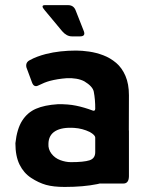

<svg xmlns="http://www.w3.org/2000/svg" viewBox="-20 -715 590 748"><path d="M330 -200.7Q301 -214.7 269.7 -216.7Q221.7 -220 195.5 -204.3Q169.3 -188.7 168.7 -154.7Q167.3 -133.7 180.5 -116.3Q193.7 -99 214.8 -91.2Q236 -83.3 256.3 -83.3Q306.3 -83.3 328.7 -90.5Q351 -97.7 351 -122.3V-178.7Q351 -188.7 330 -200.7ZM481.7 -137Q477.7 -71.3 445.2 -40Q412.7 -8.7 358.7 2.3Q304.7 13.3 231.7 13.3Q188 13.3 159.2 5.2Q130.3 -3 101.3 -22Q72.3 -41 56.2 -73.8Q40 -106.7 40 -157Q46 -213 66.5 -245Q87 -277 120.2 -291.3Q153.3 -305.7 205 -309Q245.3 -309.7 276.3 -303.3Q307.3 -297 341.3 -284.3Q350 -281 351 -290.7Q351.3 -327 345.3 -358Q341 -378.7 308.3 -398.3Q281 -412.3 239.3 -410.3Q204 -407.7 173.7 -399.7Q153.3 -394 130 -382.3Q112.3 -373 104.7 -393.7L83 -452.3Q78.3 -472.3 97.3 -481.3Q122 -495 159.3 -504.7Q212.7 -518 276.7 -518Q299.7 -518 327.3 -514Q355 -510 382.3 -499.7Q409.7 -489.3 432.5 -470Q455.3 -450.7 468.8 -419.2Q482.3 -387.7 482.3 -344ZM355.7 -206.7H482.3V-28Q481.7 0 460.7 0H372Q354 0 354 -20.7ZM222.3 -593.3 154.3 -675Q136.7 -695 155.3 -695H245Q267.7 -695 275.3 -673L306.7 -593.3Q314 -573.3 292 -573.3H260Q239.7 -573.3 222.3 -593.3Z"/></svg>

Font: Vivano Light
Style: Regular
Weight: 300
Designer: Joe Prince, Josias Burgherr
Version: Version 2.064;September 19, 2022;FontCreator 14.0.0.2877 64-